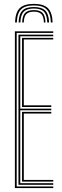

<svg xmlns="http://www.w3.org/2000/svg" viewBox="-20 -960 315 980"><path d="M56 0V-800H251.8V-791.8H65.2V-8.2H251.8V0ZM74.2 -16.8V-783.2H251.8V-775H83.5V-405.5H241.8V-397.2H83.5V-25H251.8V-16.8ZM92.5 -413.8V-766.8H251.8V-758.5H101.5V-422.2H241.8V-413.8ZM92.5 -33.2V-389H241.8V-380.5H101.5V-41.5H251.8V-33.2ZM152.8 -940.2Q102.8 -940.2 80.5 -918.1Q58.2 -896 56.8 -845.2H66Q67.2 -892 87.5 -912.1Q107.8 -932.2 152.8 -932.2Q197.8 -932.2 218 -912.1Q238.2 -892 239.5 -845.2H248.5Q247 -896 224.8 -918.1Q202.5 -940.2 152.8 -940.2ZM152.8 -924.2Q112.2 -924.2 94.2 -906Q76.2 -887.8 75 -845.2H84.2Q85 -883.2 101 -899.9Q117 -916.5 152.8 -916.5Q188.5 -916.5 204.4 -899.9Q220.2 -883.2 221.2 -845.2H230.5Q229.2 -887.8 211.1 -906Q193 -924.2 152.8 -924.2ZM152.8 -908.5Q121.5 -908.5 107.8 -893.9Q94 -879.2 93.2 -845.2H101.5Q102 -875 114.1 -887.8Q126.2 -900.5 152.8 -900.5Q179.2 -900.5 191.4 -887.8Q203.5 -875 204 -845.2H212.2Q211.2 -879.2 197.5 -893.9Q183.8 -908.5 152.8 -908.5Z"/></svg>

Font: Big Shoulders Inline Display Light
Style: Regular
Weight: 300
Designer: Patric King
Foundry: XO Type Co
Version: Version 1.000